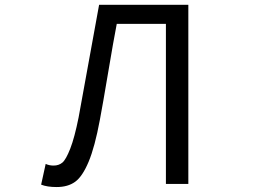

<svg xmlns="http://www.w3.org/2000/svg" viewBox="-20 -753 1040 786"><path d="M211.9 12.7Q172.9 12.7 148.4 2.9L167 -82Q181.6 -75.2 199.2 -75.2Q220.7 -75.2 235.4 -87.4Q250 -99.6 267.6 -144.5Q285.2 -189.5 301.8 -272.5Q303.7 -284.2 385.7 -733.4H751V0H659.2V-655.3H458Q444.3 -585 422.4 -454.1Q400.4 -323.2 388.7 -261.7Q368.2 -151.4 342.8 -90.8Q317.4 -30.3 287.6 -8.8Q257.8 12.7 211.9 12.7Z"/></svg>

Font: Gen Shin Gothic Monospace Regular
Style: Regular
Weight: 400
Designer: [Source Han Sans]
Ryoko NISHIZUKA  (kana & ideographs); Paul D. Hunt (Latin, Greek & Cyrillic); Wenlong ZHANG  (bopomofo
Version: Version 1.002.20150607